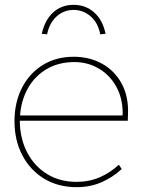

<svg xmlns="http://www.w3.org/2000/svg" viewBox="-20 -765 585 795"><path d="M297 10Q221 10 163 -25Q105 -60 72.5 -122Q40 -184 40 -263Q40 -341 71 -401.5Q102 -462 157.5 -496Q213 -530 285 -530Q351 -530 403 -501Q455 -472 484 -418.5Q513 -365 510 -291L509 -265H62V-263Q63 -190 93 -133Q123 -76 175.5 -44Q228 -12 297 -12Q349 -12 393 -31Q437 -50 472 -83L484 -65Q447 -31 400.5 -10.5Q354 10 297 10ZM288 -508Q224 -508 175 -480Q126 -452 97 -402Q68 -352 63 -287H487L488 -295Q488 -359 461 -407Q434 -455 388.5 -481.5Q343 -508 288 -508ZM175 -623 153 -625Q165 -681 199.5 -713Q234 -745 285 -745Q335 -745 370.5 -713Q406 -681 417 -625L395 -623Q386 -671 355 -697.5Q324 -724 285 -724Q245 -724 215 -697.5Q185 -671 175 -623Z"/></svg>

Font: Lexend Thin
Style: Regular
Weight: 100
Designer: Bonnie Shaver-Troup, Thomas Jockin
Foundry: Lexend
Version: Version 1.007; ttfautohint (v1.8.3)